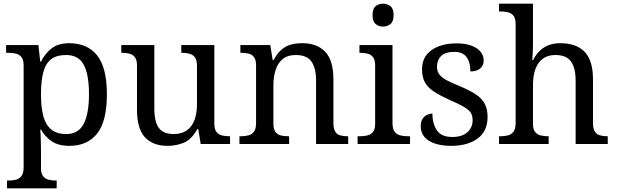

<svg xmlns="http://www.w3.org/2000/svg" viewBox="-20 -780 3340 1040"><path d="M18 240V198H26Q49 198 67.5 193Q86 188 97 172.5Q108 157 108 126V-426Q108 -456 96.5 -470.5Q85 -485 66.5 -489.5Q48 -494 26 -494H13V-536H188L198 -446H202Q225 -492 261 -519Q297 -546 355 -546Q454 -546 506.5 -479.5Q559 -413 559 -269Q559 -124 506.5 -57Q454 10 355 10Q297 10 260.5 -14.5Q224 -39 202 -78H198Q200 -59 200.5 -37.5Q201 -16 201.5 3Q202 22 202 35V131Q202 160 213.5 174.5Q225 189 243.5 193.5Q262 198 284 198H287V240ZM339 -54Q405 -54 433.5 -109.5Q462 -165 462 -270Q462 -377 433.5 -429.5Q405 -482 338 -482Q286 -482 256.5 -459Q227 -436 214.5 -388.5Q202 -341 202 -269Q202 -200 214.5 -152Q227 -104 257 -79Q287 -54 339 -54Z M887 10Q808 10 765 -36.5Q722 -83 722 -186V-426Q722 -456 710.5 -470.5Q699 -485 680.5 -489.5Q662 -494 640 -494H637V-536H816V-191Q816 -148 825.5 -117Q835 -86 858 -70Q881 -54 921 -54Q965 -54 993 -74.5Q1021 -95 1034 -131.5Q1047 -168 1047 -216V-422Q1047 -454 1036 -469Q1025 -484 1006.5 -489Q988 -494 965 -494H962V-536H1141V-109Q1141 -80 1152.5 -65.5Q1164 -51 1182.5 -46.5Q1201 -42 1223 -42H1226V0H1067L1054 -81H1049Q1018 -25 977 -7.5Q936 10 887 10Z M1277 0V-42H1285Q1308 -42 1326.5 -47Q1345 -52 1356 -67.5Q1367 -83 1367 -114V-426Q1367 -456 1356 -470.5Q1345 -485 1327 -489.5Q1309 -494 1287 -494H1282V-536H1444L1457 -455H1462Q1483 -493 1506.5 -512.5Q1530 -532 1558 -539Q1586 -546 1618 -546Q1697 -546 1741.5 -499.5Q1786 -453 1786 -350V-114Q1786 -83 1795.5 -67.5Q1805 -52 1822 -47Q1839 -42 1861 -42H1866V0H1692V-345Q1692 -410 1667.5 -446Q1643 -482 1582 -482Q1537 -482 1510.5 -459.5Q1484 -437 1472.5 -400Q1461 -363 1461 -320V-109Q1461 -80 1472 -65.5Q1483 -51 1501 -46.5Q1519 -42 1541 -42H1546V0Z M1917 0V-42H1930Q1952 -42 1970.5 -46.5Q1989 -51 2000.5 -65.5Q2012 -80 2012 -109V-426Q2012 -456 2000.5 -470.5Q1989 -485 1970.5 -489.5Q1952 -494 1930 -494H1927V-536H2106V-114Q2106 -83 2117 -67.5Q2128 -52 2147 -47Q2166 -42 2188 -42H2201V0ZM2055 -636Q2031 -636 2014.5 -650Q1998 -664 1998 -698Q1998 -733 2014.5 -746.5Q2031 -760 2055 -760Q2078 -760 2095 -746.5Q2112 -733 2112 -698Q2112 -664 2095 -650Q2078 -636 2055 -636Z M2424 10Q2374 10 2337 -2Q2300 -14 2279.5 -37.5Q2259 -61 2259 -96Q2259 -123 2270 -138Q2281 -153 2295.5 -159Q2310 -165 2322 -165Q2322 -113 2345.5 -75.5Q2369 -38 2430 -38Q2483 -38 2511.5 -63.5Q2540 -89 2540 -129Q2540 -154 2529.5 -170Q2519 -186 2492.5 -201.5Q2466 -217 2417 -238Q2366 -261 2332.5 -282.5Q2299 -304 2282.5 -332.5Q2266 -361 2266 -404Q2266 -472 2317.5 -508.5Q2369 -545 2454 -545Q2502 -545 2534.5 -532.5Q2567 -520 2583.5 -499Q2600 -478 2600 -453Q2600 -426 2581.5 -409.5Q2563 -393 2528 -393Q2528 -443 2507 -471Q2486 -499 2442 -499Q2391 -499 2369 -476.5Q2347 -454 2347 -419Q2347 -394 2359.5 -377Q2372 -360 2399.5 -345.5Q2427 -331 2471 -313Q2524 -291 2557 -269Q2590 -247 2605.5 -218Q2621 -189 2621 -147Q2621 -69 2567 -29.5Q2513 10 2424 10Z M2683 0V-42H2691Q2714 -42 2732.5 -47Q2751 -52 2762 -67.5Q2773 -83 2773 -114V-650Q2773 -680 2761.5 -694.5Q2750 -709 2731.5 -713.5Q2713 -718 2691 -718H2683V-760H2867V-540Q2867 -522 2866 -502.5Q2865 -483 2864 -469Q2863 -455 2863 -455H2868Q2883 -485 2904.5 -505.5Q2926 -526 2953.5 -536Q2981 -546 3015 -546Q3101 -546 3146.5 -499.5Q3192 -453 3192 -350V-114Q3192 -83 3202 -67.5Q3212 -52 3229.5 -47Q3247 -42 3269 -42H3272V0H3098V-345Q3098 -410 3073.5 -446Q3049 -482 2988 -482Q2947 -482 2920 -462Q2893 -442 2880 -405.5Q2867 -369 2867 -320V-109Q2867 -80 2878.5 -65.5Q2890 -51 2908.5 -46.5Q2927 -42 2949 -42H2952V0Z"/></svg>

Font: Noto Serif Tamil
Style: Italic
Weight: 400
Italic angle: -12°
Designer: Indian Type Foundry, Tom Grace, and the Monotype Design Team
Foundry: Monotype Imaging Inc.
Version: Version 2.003